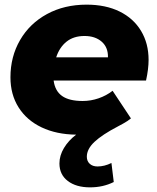

<svg xmlns="http://www.w3.org/2000/svg" viewBox="-20 -571 678 827"><path d="M609 -224H211Q217 -179 247.5 -157.5Q278 -136 336 -136Q371 -136 404.5 -147.5Q438 -159 465 -180L544 -61Q531 -50 511 -39Q491 -28 487 -26Q420 9 387 40Q354 71 354 104Q354 123 366.5 134.5Q379 146 400 146Q430 146 460 131L470 213Q424 236 368 236Q308 236 272 208.5Q236 181 236 133Q236 99 255.5 66.5Q275 34 308 9Q223 8 159 -22.5Q95 -53 60 -108.5Q25 -164 25 -238Q25 -327 66.5 -398.5Q108 -470 182.5 -510.5Q257 -551 353 -551Q435 -551 495 -521.5Q555 -492 587.5 -438Q620 -384 620 -313Q620 -274 609 -224ZM222 -324H445Q446 -367 418 -391.5Q390 -416 344 -416Q297 -416 266.5 -391.5Q236 -367 222 -324Z"/></svg>

Font: Idrija
Style: Italic
Weight: 800
Italic angle: -11.3°
Designer: Julieta Ulanovsky
Foundry: Julieta Ulanovsky
Version: Version 7.200